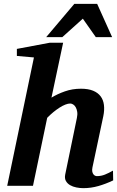

<svg xmlns="http://www.w3.org/2000/svg" viewBox="-20 -957 605 989"><path d="M563 -27.8Q525.4 -9.8 487.1 1.2Q448.7 12.2 409.2 12.2Q391.6 12.2 373.3 8.5Q355 4.9 340.8 -3.4Q326.7 -11.7 319.3 -25.1Q312 -38.6 315.9 -58.1L376 -349.1Q379.9 -367.2 377.7 -381.1Q375.5 -395 370.1 -404.5Q364.7 -414.1 356.9 -418.9Q349.1 -423.8 341.8 -423.8Q330.6 -423.8 316.4 -418.2Q302.2 -412.6 286.6 -402.6Q271 -392.6 254.6 -379.2Q238.3 -365.7 223.1 -350.1L149.9 0H17.1L154.8 -661.1L66.9 -668.9V-705.1L235.8 -736.8H305.2L245.1 -454.1Q275.4 -472.7 314 -486.3Q352.5 -500 397 -500Q434.6 -500 459.5 -489.7Q484.4 -479.5 498.3 -460.9Q512.2 -442.4 515.4 -416.3Q518.6 -390.1 512.2 -358.9L456.1 -94.2Q453.6 -81.5 455.3 -73.2Q457 -64.9 460.9 -59.6Q464.8 -54.2 469.7 -52Q474.6 -49.8 479 -49.8Q501 -49.8 520.3 -57.6Q539.6 -65.4 562 -78.1ZM473.6 -765.6 406.7 -860.8 300.8 -765.6H217.8L362.8 -937H480.5L557.6 -765.6Z"/></svg>

Font: Charis SIL
Style: Bold Italic
Weight: 700
Italic angle: -11°
Foundry: SIL International
Version: Version 4.112